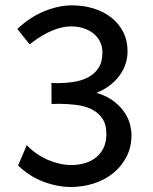

<svg xmlns="http://www.w3.org/2000/svg" viewBox="-20 -706 584 735"><path d="M252 9.8Q200.2 9.8 147.2 -10Q94.2 -29.8 49.3 -72.3L82.5 -150.4Q100.1 -131.8 121.1 -117.4Q142.1 -103 164.6 -93.5Q187 -84 209.5 -79.1Q231.9 -74.2 253.4 -74.2Q280.3 -74.2 304.4 -81.3Q328.6 -88.4 346.9 -102.8Q365.2 -117.2 376.2 -139.4Q387.2 -161.6 387.2 -192.4Q387.2 -230.5 371.1 -253.4Q355 -276.4 328.9 -288.6Q302.7 -300.8 270 -304.7Q237.3 -308.6 204.1 -308.6Q201.7 -308.6 197 -308.3Q192.4 -308.1 188 -308.1H177.2V-388.7Q181.2 -388.2 185.1 -388.2Q188.5 -387.7 191.9 -387.7Q195.3 -387.7 198.2 -387.7Q231.4 -387.7 262.7 -392.6Q293.9 -397.5 318.4 -410.6Q342.8 -423.8 357.4 -446.5Q372.1 -469.2 372.1 -505.4Q372.1 -527.3 363.3 -545.7Q354.5 -564 338.6 -577.1Q322.8 -590.3 300.3 -597.7Q277.8 -605 251 -605Q218.8 -605 179 -588.6Q139.2 -572.3 93.3 -536.1L46.4 -595.2Q95.2 -641.1 150.1 -663.3Q205.1 -685.5 256.3 -685.5Q299.3 -685.5 337.6 -673.8Q376 -662.1 405 -639.6Q434.1 -617.2 451.2 -584.5Q468.3 -551.8 468.3 -509.8Q468.3 -485.4 460.9 -462.2Q453.6 -439 438.7 -418.2Q423.8 -397.5 401.6 -380.1Q379.4 -362.8 349.6 -350.6Q390.1 -338.4 416.3 -317.9Q442.4 -297.4 457.3 -274.7Q472.2 -252 477.8 -229.2Q483.4 -206.5 483.4 -189.9Q483.4 -142.6 464.1 -105.5Q444.8 -68.4 412.8 -42.7Q380.9 -17.1 339.1 -3.7Q297.4 9.8 252 9.8Z"/></svg>

Font: Shanti
Style: Regular
Weight: 400
Designer: vernon adams
Foundry: vernon adams
Version: Version 1.000